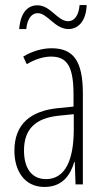

<svg xmlns="http://www.w3.org/2000/svg" viewBox="-20 -730 416 760"><path d="M56 -615H84C88 -658 107 -678 129 -678C168 -678 197 -615 251 -615C289 -615 321 -646 323 -710H295C292 -670 275 -646 250 -646C207 -646 181 -709 128 -709C88 -709 61 -678 56 -615ZM184 -539C147 -539 106 -527 72 -506L86 -476C123 -498 156 -506 182 -506C245 -506 271 -468 271 -356V-308L210 -302C100 -291 37 -238 37 -133C37 -59 73 10 156 10C228 10 259 -38 274 -89H276L279 0H308V-359C308 -487 272 -539 184 -539ZM212 -272 272 -278V-218C272 -100 240 -21 162 -21C108 -21 75 -61 75 -134C75 -218 119 -262 212 -272Z"/></svg>

Font: Noto Sans ExtraCondensed ExtraLight
Style: Regular
Weight: 200
Width: 2
Designer: Monotype Design Team
Foundry: Monotype Imaging Inc.
Version: Version 2.013